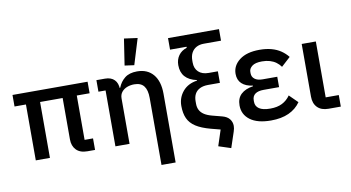

<svg xmlns="http://www.w3.org/2000/svg" viewBox="-91 -1026 2667 1458"><g transform="rotate(-10 1243.0 -297.5)"><path d="M504 -431V-89H569V0H510Q454 0 424.5 -30.5Q395 -61 395 -112V-431H221V0H112V-431H24V-520H603V-431Z M835 0H726V-431H671V-520H737Q784 -520 809.5 -494Q835 -468 835 -422V-418L793 -432H839Q856 -476 891 -504Q926 -532 986 -532Q1066 -532 1110.5 -479Q1155 -426 1155 -330V200H1046V-317Q1046 -378 1022.5 -408.5Q999 -439 948 -439Q919 -439 893.5 -429.5Q868 -420 851.5 -400Q835 -380 835 -350ZM1035 -781 974 -582 901 -592 932 -795Z M1655 -651H1523Q1489 -651 1465 -638Q1441 -625 1427.5 -600.5Q1414 -576 1414 -539V-525Q1414 -479 1442 -452.5Q1470 -426 1520 -426H1591V-337H1500Q1462 -337 1436 -324Q1410 -311 1397.5 -287.5Q1385 -264 1385 -232V-212Q1385 -184 1396 -163Q1407 -142 1430 -127Q1453 -112 1491 -102L1564 -83Q1602 -73 1620 -50Q1638 -27 1638 3Q1638 13 1636 23.5Q1634 34 1630 46L1590 166L1495 135L1535 13L1462 -6Q1391 -25 1349.5 -52Q1308 -79 1290 -118.5Q1272 -158 1272 -215Q1272 -279 1312 -326.5Q1352 -374 1423 -384V-388Q1363 -401 1333 -435Q1303 -469 1303 -524Q1303 -567 1325.5 -598.5Q1348 -630 1389 -643V-651H1262V-740H1655Z M2089 -152 2153 -89Q2119 -40 2062 -14Q2005 12 1925 12Q1820 12 1764 -30Q1708 -72 1708 -142Q1708 -197 1741 -228Q1774 -259 1834 -268V-273Q1779 -280 1749.5 -308Q1720 -336 1720 -383Q1720 -447 1775.5 -489.5Q1831 -532 1930 -532Q1981 -532 2021.5 -521Q2062 -510 2093 -489Q2124 -468 2147 -439L2077 -375Q2062 -396 2041.5 -411Q2021 -426 1994 -434Q1967 -442 1934 -442Q1881 -442 1857 -423Q1833 -404 1833 -380V-368Q1833 -340 1854.5 -323.5Q1876 -307 1915 -307H2028V-227H1909Q1866 -227 1843.5 -210.5Q1821 -194 1821 -162V-150Q1821 -116 1849 -97Q1877 -78 1935 -78Q1989 -78 2026.5 -97Q2064 -116 2089 -152Z M2464 -89V0H2369Q2314 0 2284 -30.5Q2254 -61 2254 -114V-520H2363V-89Z"/></g></svg>

Font: IBM Plex Sans Medium
Style: Regular
Weight: 500
Designer: Mike Abbink, Paul van der Laan, Pieter van Rosmalen
Foundry: Bold Monday
Version: Version 3.201